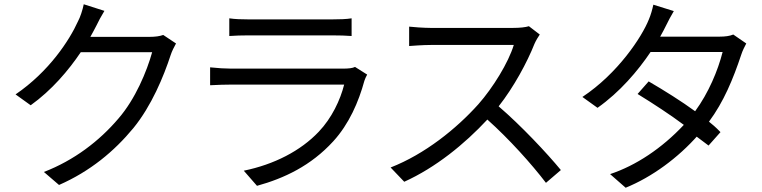

<svg xmlns="http://www.w3.org/2000/svg" viewBox="-20 -831 3576 901"><path d="M53 -388 124 -337C223 -408 301 -500 359 -586H694C669 -496 615 -366 536 -275C446 -169 328 -79 186 -24L257 37C403 -27 516 -121 606 -230C691 -334 748 -472 781 -573C786 -589 798 -613 806 -627L746 -667C730 -661 708 -658 681 -658H404C415 -677 424 -695 433 -712C441 -729 454 -754 470 -780L373 -811C368 -785 356 -749 346 -731C306 -642 210 -495 53 -388Z M966 -431C1002 -433 1040 -434 1064 -434H1595C1577 -362 1537 -277 1476 -213C1391 -123 1266 -59 1124 -30L1186 41C1313 6 1439 -53 1544 -168C1618 -249 1663 -353 1690 -452C1692 -459 1698 -472 1703 -481L1646 -517C1635 -511 1614 -509 1591 -509H1064C1037 -509 1003 -511 966 -515ZM1056 -662C1083 -664 1115 -665 1146 -665H1538C1572 -665 1606 -664 1630 -662V-745C1606 -741 1571 -740 1539 -740H1146C1114 -740 1082 -741 1056 -745Z M1813 -45 1877 22C2025 -45 2160 -155 2267 -270C2369 -179 2475 -61 2542 27L2612 -33C2547 -112 2425 -242 2320 -332C2391 -422 2454 -539 2488 -625C2494 -639 2507 -661 2513 -669L2462 -708C2446 -703 2420 -700 2387 -700H2001C1971 -700 1914 -704 1900 -706V-615C1911 -616 1966 -620 2001 -620H2391C2366 -537 2293 -419 2225 -342C2122 -227 1974 -108 1813 -45Z M3256 -197C3162 -90 3039 0 2916 50L2843 -14C2964 -54 3086 -135 3189 -245C3129 -290 3047 -344 2972 -390L3024 -449C3098 -406 3179 -355 3242 -309C3305 -395 3349 -500 3371 -587H3033C2973 -498 2889 -399 2784 -325L2713 -376C2879 -486 2992 -657 3025 -740C3034 -761 3041 -786 3046 -809L3142 -779C3128 -755 3116 -733 3106 -712C3098 -696 3089 -678 3078 -659H3356C3383 -659 3405 -662 3421 -669L3482 -627C3475 -614 3464 -592 3459 -576C3420 -459 3376 -353 3307 -260C3323 -247 3337 -236 3361 -211L3305 -148C3287 -162 3268 -176 3249 -190Z"/></svg>

Font: GenEiGothic-pro-Regular
Style: Regular
Weight: 400
Designer: Ryoko NISHIZUKA (kana & ideographs); Paul D. Hunt (Latin, Greek & Cyrillic); Wenlong ZHANG (bopomofo); Sandoll Communica
Foundry: Adobe Systems Incorporated; o_tamon
Version: Version 1.000.140830